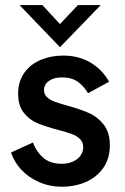

<svg xmlns="http://www.w3.org/2000/svg" viewBox="-20 -709 480 739"><path d="M22.5 -122.1 106.9 -160.6Q119.1 -126 146 -102.3Q172.9 -78.6 216.3 -78.6Q241.7 -78.6 260.7 -87.2Q279.8 -95.7 290 -110.4Q300.3 -125 300.3 -142.6Q300.3 -161.6 287.6 -174.1Q274.9 -186.5 255.4 -193.6Q235.8 -200.7 202.1 -209.5Q153.8 -222.2 123.5 -235.1Q93.3 -248 71.5 -275.1Q49.8 -302.2 49.8 -348.1Q49.8 -395.5 73.5 -428.7Q97.2 -461.9 136.7 -478.5Q176.3 -495.1 223.1 -495.1Q282.7 -495.1 328.1 -468.3Q373.5 -441.4 399.9 -394.5L318.8 -350.1Q302.7 -377.9 279.1 -394.5Q255.4 -411.1 219.2 -411.1Q187 -411.1 168.2 -397.5Q149.4 -383.8 149.4 -362.3Q149.4 -345.7 161.1 -335Q172.9 -324.2 191.2 -317.4Q209.5 -310.5 241.7 -301.8Q292.5 -287.6 324.2 -273.2Q356 -258.8 379.4 -229Q402.8 -199.2 402.8 -149.9Q402.8 -97.7 376.7 -61.5Q350.6 -25.4 308.8 -7.8Q267.1 9.8 219.7 9.8Q171.4 9.8 130.6 -8.1Q89.8 -25.9 62 -55.9Q34.2 -85.9 22.5 -122.1ZM210.9 -527.3 55.2 -689.5H143.1L210.9 -616.2L279.8 -689.5H367.7Z"/></svg>

Font: Acari Sans SemiBold
Style: Regular
Weight: 600
Designer: Alfredo Marco Pradil and Stefan Peev
Foundry: Hanken Design Co.
Version: Version 1.045;January 11, 2019;FontCreator 11.5.0.2425 64-bi